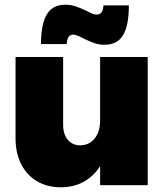

<svg xmlns="http://www.w3.org/2000/svg" viewBox="-20 -786 708 815"><path d="M607 -544V0H405V-81Q377 -37 334.5 -14Q292 9 238 9Q181 9 137.5 -16.5Q94 -42 70 -89Q46 -136 46 -199V-544H248V-256Q248 -216 268 -192.5Q288 -169 321 -169Q360 -170 382.5 -199Q405 -228 405 -275V-544ZM424 -596Q400 -596 380 -603Q360 -610 334 -623Q304 -639 291 -639Q265 -639 263 -599H154Q154 -683 178.5 -724.5Q203 -766 257 -766Q281 -766 301.5 -759Q322 -752 349 -739Q360 -733 371 -728.5Q382 -724 389 -724Q404 -724 411 -733.5Q418 -743 419 -763H527Q527 -678 502.5 -637Q478 -596 424 -596Z"/></svg>

Font: Gontserrat ExtraBold
Style: Regular
Weight: 800
Designer: Julieta Ulanovsky
Foundry: Julieta Ulanovsky
Version: Version 6.001